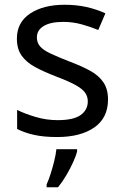

<svg xmlns="http://www.w3.org/2000/svg" viewBox="-20 -566 519 807"><path d="M434 -148Q434 -70 376 -30Q318 10 220 10Q164 10 123.5 1Q83 -8 52 -24V-104Q84 -88 129.5 -74.5Q175 -61 222 -61Q289 -61 319 -82.5Q349 -104 349 -140Q349 -160 338 -176Q327 -192 298.5 -208Q270 -224 217 -244Q165 -264 128 -284Q91 -304 71 -332Q51 -360 51 -404Q51 -472 106.5 -509Q162 -546 252 -546Q301 -546 343.5 -536.5Q386 -527 423 -510L393 -440Q359 -454 322 -464Q285 -474 246 -474Q192 -474 163.5 -456.5Q135 -439 135 -409Q135 -387 148 -371.5Q161 -356 191.5 -341.5Q222 -327 273 -307Q324 -288 360 -268Q396 -248 415 -219.5Q434 -191 434 -148ZM304 70Q300 88 287.5 115.5Q275 143 258.5 171Q242 199 224 221H176V209Q184 192 192.5 165.5Q201 139 208 110.5Q215 82 217 61H304Z"/></svg>

Font: Noto Sans Gunjala Gondi Semibold
Style: Regular
Weight: 600
Designer: Ek Type
Foundry: Ek Type
Version: Version 1.004; ttfautohint (v1.8.4.7-5d5b)